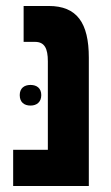

<svg xmlns="http://www.w3.org/2000/svg" viewBox="-20 -622 371 642"><path d="M24 0H277V-429C277 -546 237 -602 143 -602H59V-482H97C129 -482 140 -460 140 -417V-121H24ZM46 -304C46 -280 61 -269 82 -269C103 -269 118 -281 118 -304C118 -327 103 -338 82 -338C61 -338 46 -327 46 -304Z"/></svg>

Font: Noto Sans Hebrew ExtraCondensed
Style: Bold
Weight: 700
Width: 2
Designer: Monotype Design Team
Foundry: Monotype Imaging Inc.
Version: Version 2.004